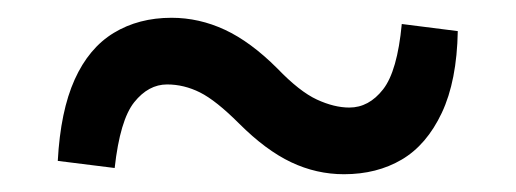

<svg xmlns="http://www.w3.org/2000/svg" viewBox="-20 -453 580 216"><path d="M292 -376Q317 -350 336.5 -341Q356 -332 373 -332Q395 -332 411 -352.5Q427 -373 432 -426L495 -418Q494 -362 477 -326Q460 -290 432 -273.5Q404 -257 367 -257Q336 -257 307.5 -270.5Q279 -284 249 -314Q223 -340 205 -349Q187 -358 168 -358Q147 -358 131 -338Q115 -318 109 -264L45 -272Q48 -328 64 -363.5Q80 -399 108 -416Q136 -433 173 -433Q204 -433 233 -419.5Q262 -406 292 -376Z"/></svg>

Font: Source Serif 4 18pt SemiBold
Style: Regular
Weight: 600
Designer: Frank Grießhammer
Foundry: Adobe Systems Incorporated
Version: Version 4.004;hotconv 1.0.116;makeotfexe 2.5.65601